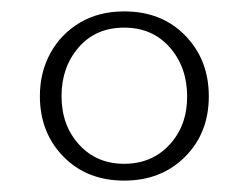

<svg xmlns="http://www.w3.org/2000/svg" viewBox="-20 -730 436 337"><path d="M198 -710Q264 -710 305.2 -667.5Q346.5 -625 346.5 -561Q346.5 -496.5 304.8 -454.8Q263 -413 198 -413Q132.5 -413 91.2 -455.2Q50 -497.5 50 -561.5Q50 -603 68.5 -636.8Q87 -670.5 120.2 -690.2Q153.5 -710 198 -710ZM198 -681.5Q148 -681.5 118 -646.8Q88 -612 88 -561.5Q88 -510 118.8 -476.2Q149.5 -442.5 198 -442.5Q246.5 -442.5 277.5 -476Q308.5 -509.5 308.5 -560.5Q308.5 -612 278 -646.8Q247.5 -681.5 198 -681.5Z"/></svg>

Font: Fraunces 9pt Soft Thin
Style: Regular
Weight: 100
Version: Version 1.000;[b76b70a41]